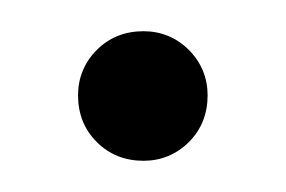

<svg xmlns="http://www.w3.org/2000/svg" viewBox="-20 -103 183 123"><path d="M72 -83C60 -83 50 -79 42 -71C34 -63 30 -53 30 -42C30 -30 34 -20 42 -12C50 -4 60 0 72 0C83 0 93 -4 101 -12C109 -20 113 -30 113 -42C113 -53 109 -63 101 -71C93 -79 83 -83 72 -83Z"/></svg>

Font: Kunika
Style: Regular
Weight: 400
Designer: Leo Kuroshita
Foundry: kurogedelic
Version: Version 1.000;PS 001.000;hotconv 1.0.88;makeotf.lib2.5.64775